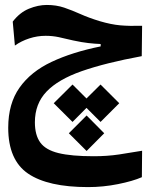

<svg xmlns="http://www.w3.org/2000/svg" viewBox="-20 -449 626 787"><path d="M340.8 317.9Q176.3 317.9 95 262.5Q13.7 207 13.7 74.7Q13.7 -24.4 60.1 -89.8Q106.4 -155.3 191.4 -195.3Q276.4 -235.4 392.6 -258.8V-268.6Q368.7 -269.5 342.3 -272.5Q315.9 -275.4 279.8 -283.2Q245.6 -291.5 220 -296.9Q194.3 -302.2 167 -302.2Q132.8 -302.2 99.9 -291.5Q66.9 -280.8 41 -262.2L32.2 -360.4Q61 -397.9 98.6 -413.3Q136.2 -428.7 171.9 -428.7Q210.9 -428.7 243.2 -417.7Q275.4 -406.7 309.6 -391.4Q343.8 -376 388.7 -362.3Q435.1 -348.6 472.4 -345.2Q509.8 -341.8 562.5 -343.3L561 -218.8Q412.6 -191.4 315.4 -157.5Q218.3 -123.5 170.7 -73.5Q123 -23.4 123 52.2Q123 104.5 145 135Q167 165.5 219.7 178.5Q272.5 191.4 364.3 191.4Q419.4 191.4 468.3 184.1Q517.1 176.8 562.5 168.9L561.5 277.3Q524.4 293.5 463.6 305.7Q402.8 317.9 340.8 317.9ZM392.1 -102.5 468.8 -25.9 392.1 50.8 334.5 -6.8 277.3 50.8 200.2 -25.9 277.3 -102.5 334.5 -45.4ZM335 24.4 407.2 97.2 335 169.9 262.2 97.2Z"/></svg>

Font: Cascadia Mono PL SemiBold
Style: Regular
Weight: 600
Monospace: yes
Designer: Aaron Bell
Foundry: Saja Typeworks
Version: Version 2404.023; ttfautohint (v1.8.4)